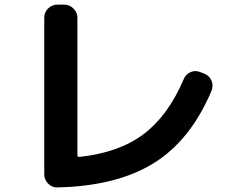

<svg xmlns="http://www.w3.org/2000/svg" viewBox="-20 -777 1040 837"><path d="M230.5 40Q207 41 189.9 23.4Q172.9 5.9 172.9 -16.6V-700.2Q172.9 -723.6 189.9 -740.2Q207 -756.8 230.5 -756.8H259.8Q283.2 -756.8 300.3 -739.7Q317.4 -722.7 317.4 -700.2V-100.6Q317.4 -92.8 325.2 -92.8Q498 -111.3 605.5 -191.9Q712.9 -272.5 780.3 -430.7Q789.1 -453.1 810.1 -462.4Q831.1 -471.7 852.5 -462.9L870.1 -456.1Q892.6 -447.3 901.9 -425.8Q911.1 -404.3 902.3 -381.8Q811.5 -166 650.4 -65.9Q489.3 34.2 230.5 40Z"/></svg>

Font: Rounded Mgen+ 1mn bold
Style: Bold
Weight: 700
Designer: [Source Han Sans]
Ryoko NISHIZUKA  (kana & ideographs); Paul D. Hunt (Latin, Greek & Cyrillic); Wenlong ZHANG  (bopomofo
Version: Version 1.059.20150602